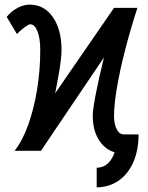

<svg xmlns="http://www.w3.org/2000/svg" viewBox="-20 -652 640 830"><path d="M515 -71V12Q454 12 417.5 -33Q381 -78 381 -151Q381 -177 393.5 -243Q406 -309 430 -406Q454 -503 484 -618H574L157 0H43Q77 -43 101.5 -111Q126 -179 140 -263Q154 -347 154 -436Q154 -486 142 -516.5Q130 -547 111 -547Q104 -547 88 -535.5Q72 -524 53 -505L9 -579Q29 -604 56 -618Q83 -632 108 -632Q171 -632 208.5 -578Q246 -524 246 -436Q246 -403 235 -337Q224 -271 204.5 -184Q185 -97 157 0H47L473 -618H574Q544 -526 521 -436.5Q498 -347 485.5 -273Q473 -199 473 -151Q473 -116 484.5 -93.5Q496 -71 515 -71ZM398 158V73Q439 73 463 33.5Q487 -6 487 -71H579Q579 -3 556.5 48.5Q534 100 493.5 128.5Q453 157 398 158Z"/></svg>

Font: Victor Mono SemiBold
Style: Regular
Weight: 600
Monospace: yes
Designer: Rune Bjørnerås
Version: Version 1.561;gftools[0.9.30]